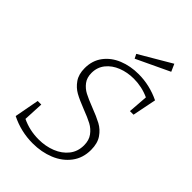

<svg xmlns="http://www.w3.org/2000/svg" viewBox="-260 -990 1098 1098"><g transform="rotate(45 289.0 -440.5)"><path d="M545 -662 516 -517H487L496 -637Q437 -664 372 -664Q320 -664 275.5 -646.5Q231 -629 204 -595.5Q177 -562 177 -516Q177 -478 196 -453Q215 -428 242.5 -413.5Q270 -399 319 -380Q374 -359 407.5 -341Q441 -323 464 -289.5Q487 -256 487 -203Q487 -137 451 -89.5Q415 -42 355 -17.5Q295 7 224 7Q129 7 45 -35L73 -185H102L96 -63Q159 -33 232 -33Q288 -33 335.5 -52Q383 -71 411.5 -107Q440 -143 440 -193Q440 -234 420 -261Q400 -288 371 -303.5Q342 -319 292 -338Q238 -359 206.5 -376.5Q175 -394 152.5 -426Q130 -458 130 -508Q130 -569 163 -613Q196 -657 251.5 -679.5Q307 -702 373 -702Q462 -702 545 -662ZM495 -843 294 -748 281 -774 475 -888Z"/></g></svg>

Font: Bitter Pro Light
Style: Italic
Weight: 300
Italic angle: -9°
Designer: Sol Matas, and Bitter project Authors
Foundry: Sol Matas
Version: Version 1.010